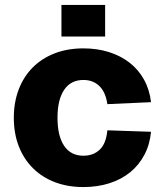

<svg xmlns="http://www.w3.org/2000/svg" viewBox="-20 -746 658 778"><path d="M318 12Q254 12 202 -8Q150 -28 113 -65Q76 -102 56 -153.5Q36 -205 36 -269Q36 -332 56 -384Q76 -436 113 -473Q150 -510 202 -530Q254 -550 318 -550Q374 -550 421.5 -535Q469 -520 505 -492Q541 -464 563.5 -423.5Q586 -383 592 -332L415 -324Q408 -373 382.5 -397.5Q357 -422 318 -422Q267 -422 240 -382Q213 -342 213 -269Q213 -195 240 -155Q267 -115 318 -115Q358 -115 384 -139.5Q410 -164 415 -218L592 -212Q587 -160 565 -118.5Q543 -77 507.5 -48Q472 -19 423.5 -3.5Q375 12 318 12ZM229 -598V-726H406V-598Z"/></svg>

Font: Geist ExtBd
Style: Regular
Weight: 400
Designer: Basement.studio, Andrés Briganti, Mateo Zaragoza
Foundry: Basement.studio, Vercel, Andrés Briganti, Guido Ferreyra, Mateo Zaragoza
Version: Version 1.401